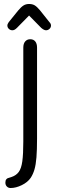

<svg xmlns="http://www.w3.org/2000/svg" viewBox="-20 -802 291 964"><path d="M166 -563Q166 -583 157 -594Q148 -605 132 -605Q116 -605 106.5 -594Q97 -583 97 -563V-91Q97 -28 92 8Q87 44 74 61.5Q61 79 37 87Q24 91 19.5 92.5Q15 94 12 98Q7 103 7 115Q7 127 14.5 134.5Q22 142 33 142Q60 142 89.5 127.5Q119 113 134 91Q146 73 153 49Q160 25 163 -12Q166 -49 166 -106ZM126 -724 187 -662Q201 -650 211 -650Q221 -650 228.5 -657Q236 -664 236 -674Q236 -683 228 -691L181 -750Q166 -768 154.5 -775Q143 -782 126 -782Q110 -782 98 -774.5Q86 -767 71 -749L24 -691Q17 -681 17 -674Q17 -664 24.5 -657Q32 -650 42 -650Q48 -650 53.5 -653Q59 -656 65 -662Z"/></svg>

Font: Beiruti
Style: Regular
Weight: 400
Version: Version 1.00